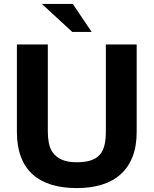

<svg xmlns="http://www.w3.org/2000/svg" viewBox="-20 -940 781 976"><path d="M674.8 -270Q674.8 -197.8 654.1 -144Q633.3 -90.3 594 -54.7Q554.7 -19 498.3 -1.5Q441.9 16.1 370.1 16.1Q297.9 16.1 241.2 -1.2Q184.6 -18.6 145.5 -54Q106.4 -89.4 86.2 -143.1Q65.9 -196.8 65.9 -270V-713.9H223.1V-270Q223.1 -241.2 228.3 -213.4Q233.4 -185.5 249 -163.8Q264.6 -142.1 293.7 -128.7Q322.8 -115.2 370.1 -115.2Q412.1 -115.2 440.4 -124.3Q468.8 -133.3 486.1 -152.3Q503.4 -171.4 510.7 -200.7Q518.1 -230 518.1 -270V-713.9H674.8ZM350.1 -919.9 445.8 -777.8H347.2L192.9 -919.9Z"/></svg>

Font: XB Khoramshahr
Style: Bold
Weight: 700
Designer: Behnam
Foundry: Irmug
Version: Version 8.005 2009